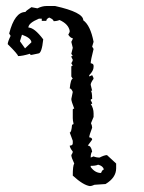

<svg xmlns="http://www.w3.org/2000/svg" viewBox="-20 -611 484 644"><path d="M135.3 -590.8H165Q259.3 -569.8 259.3 -543Q283.2 -525.9 293.9 -470.7L289.1 -454.6L293.9 -446.8Q284.2 -408.7 284.2 -398.9Q293.9 -397.5 293.9 -390.6V-386.7Q293.9 -373.5 279.3 -358.9V-354.5L289.1 -358.9Q293.9 -351.1 293.9 -346.7Q284.2 -333.5 284.2 -326.7L289.1 -306.6H284.2Q289.1 -304.2 289.1 -278.8Q284.2 -278.8 284.2 -274.9Q289.1 -267.1 289.1 -262.7H284.2Q293.9 -248 293.9 -230.5V-218.8L285.2 -197.8Q289.1 -189.5 289.1 -182.6Q279.3 -157.2 279.3 -150.4Q289.1 -149.4 289.1 -142.6L274.4 -122.6Q285.6 -122.6 289.1 -102.5Q284.2 -97.2 284.2 -82.5L293.9 -86.4Q302.7 -82.5 314 -82.5Q330.1 -90.8 338.9 -90.8L369.6 -62.5V-46.4Q369.6 -15.1 334 6.3L296.9 8.8Q287.1 13.2 281.7 13.2Q259.3 10.3 224.1 -22Q224.1 -55.7 229 -62.5Q219.2 -83 219.2 -90.8Q224.1 -98.1 224.1 -102.5Q213.9 -115.7 213.9 -122.6Q224.1 -122.6 224.1 -130.4V-138.7L213.9 -166.5Q219.7 -166.5 221.7 -192.9Q226.6 -192.9 226.6 -196.8Q224.1 -206.5 224.1 -214.8V-242.7Q224.1 -246.6 229 -246.6Q219.2 -271.5 219.2 -278.8L224.1 -302.7Q219.2 -314.5 213.9 -314.5Q217.3 -346.7 224.1 -346.7L219.2 -354.5V-386.7Q219.2 -390.6 224.1 -390.6L219.2 -398.9Q224.1 -406.2 224.1 -410.6Q219.2 -418.5 219.2 -422.9H224.1L219.2 -430.7L224.1 -450.7L219.2 -470.7Q224.1 -478.5 224.1 -482.9Q216.8 -482.9 209 -494.6Q213.9 -502.4 213.9 -506.8Q210 -530.3 179.7 -543.9Q170.9 -540 159.7 -540Q159.7 -545.9 145 -552.2Q135.3 -547.4 135.3 -541H120.1V-548.3H110.4Q75.2 -533.7 75.2 -518.6Q95.2 -518.6 125 -479Q120.1 -431.6 108.4 -431.6L85.4 -426.8Q80.6 -426.8 80.6 -430.7Q54.7 -422.9 40.5 -422.9Q40.5 -428.7 5.9 -462.9Q5.9 -470.7 15.6 -490.7L10.7 -498.5Q29.3 -570.8 65.4 -570.8Q65.4 -573.7 85.4 -586.9L105.5 -583Q121.6 -590.8 135.3 -590.8ZM53.7 -494.6 46.9 -472.7 64 -448.7 85.4 -469.2Q84 -483.9 53.7 -494.6ZM284.2 -54.7V-50.8Q298.8 -30.8 318.8 -30.8Q323.7 -42.5 328.6 -42.5Q325.2 -54.7 309.1 -58.6Q300.8 -54.7 284.2 -54.7Z"/></svg>

Font: Truetypewriter PolyglOTT
Style: Regular
Weight: 400
Designer: Sergey Beatoff a.k.a. Sam_T
Version: Version 3.76